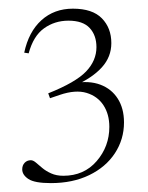

<svg xmlns="http://www.w3.org/2000/svg" viewBox="-20 -730 332 432"><path d="M94.5 -318Q58 -318 44 -327.2Q30 -336.5 30 -349Q30 -358 35.5 -363.8Q41 -369.5 49.5 -369.5Q54.5 -369.5 60.8 -364.2Q67 -359 75.2 -352Q83.5 -345 95.2 -339.8Q107 -334.5 122.5 -334.5Q169 -334.5 197.5 -367.5Q226 -400.5 226 -444.5Q226 -473 212.8 -493.2Q199.5 -513.5 174.8 -521Q150 -528.5 114.5 -516.5L92.5 -509L88.5 -520Q150 -544.5 173.5 -569Q197 -593.5 197 -624Q197 -650.5 181.8 -667Q166.5 -683.5 134 -683.5Q103 -683.5 79 -666.2Q55 -649 44.5 -610L34.5 -611.5Q44.5 -658.5 73.2 -684.5Q102 -710.5 144 -710.5Q188 -710.5 209.2 -688.8Q230.5 -667 230.5 -633Q230.5 -602 209.2 -578.5Q188 -555 147 -536.5L146 -543Q180.5 -549 205.8 -539.5Q231 -530 245 -508Q259 -486 259 -454.5Q259 -416.5 238.5 -385.2Q218 -354 180.8 -336Q143.5 -318 94.5 -318Z"/></svg>

Font: Newsreader 60pt ExtraLight
Style: Regular
Weight: 250
Designer: Hugues Gentile
Foundry: Production Type
Version: Version 1.003